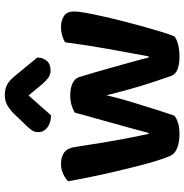

<svg xmlns="http://www.w3.org/2000/svg" viewBox="-4 -759 772 804"><g transform="rotate(-90 382.0 -357.0)"><path d="M385 -297.1Q373 -245.4 356.4 -190.9Q339.9 -136.5 324.9 -89.4Q309.8 -42.4 299.8 -12.9Q288.5 -3.3 268.9 2.7Q249.3 8.6 221.8 8.6Q189.9 8.6 165.2 -0.8Q140.5 -10.3 132.2 -28.2Q122.8 -48.2 111.3 -85.2Q99.8 -122.2 87.6 -170.2Q75.5 -218.3 63.4 -270.1Q51.4 -321.9 41.6 -370.6Q31.7 -419.3 25 -457.9Q36.7 -469.6 55.7 -478.5Q74.8 -487.5 98.4 -487.5Q128 -487.5 146 -473.7Q164.1 -459.9 168.8 -427Q178.4 -362.6 187 -311.5Q195.5 -260.5 202.7 -222.7Q209.9 -184.9 215.2 -159.6Q220.4 -134.2 223.4 -120.8H227.4Q233.4 -143.5 246.5 -192.1Q259.5 -240.6 277.4 -303.4Q295.3 -366.1 312.7 -430.2Q328.6 -439.2 345.5 -444Q362.5 -448.8 385.4 -448.8Q414.6 -448.8 435.2 -439.3Q455.8 -429.8 461.7 -410.2Q480.5 -348.5 496.8 -290.2Q513.2 -232 525.6 -187.4Q538 -142.9 543 -120.5H548Q563.1 -201.6 579.2 -291.4Q595.3 -381.2 607 -470.6Q635.5 -487.5 670 -487.5Q698.9 -487.5 717.5 -474.9Q736.1 -462.3 736.1 -432.1Q736.1 -417.8 730.6 -386.4Q725.1 -355.1 716 -314.4Q707 -273.7 695.5 -228.6Q684 -183.4 672.3 -141.2Q660.6 -99 650.1 -65.3Q639.6 -31.6 631.9 -12.9Q621.6 -3.6 598.2 2.5Q574.8 8.6 548 8.6Q478.6 8.6 466.3 -25.5Q456.3 -53.6 441.6 -97.9Q426.9 -142.1 412.1 -194.4Q397.4 -246.7 385 -297.1ZM432.9 -564.8 384.4 -623.3Q359.4 -594.6 340.9 -574.4Q322.3 -554.2 301 -529.2Q269.2 -529.9 249.9 -544.9Q230.6 -559.8 230.6 -582.7Q230.6 -599.6 240.1 -612.1Q249.6 -624.6 267.2 -642.5L310.3 -687.4Q327.3 -703.6 345.1 -713.3Q362.8 -722.9 386.4 -722.9Q409 -722.9 427.4 -714.3Q445.8 -705.6 467.7 -678.4L543.1 -587Q543.1 -564.1 529.7 -547.7Q516.2 -531.2 488.4 -531.2Q471.7 -531.2 459 -540.4Q446.2 -549.5 432.9 -564.8Z"/></g></svg>

Font: Baloo Tammudu 2
Style: Regular
Weight: 400
Designer: Maithili Shingre, Omkar Shende and Ek Type
Foundry: Ek Type
Version: Version 1.700